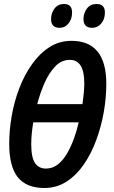

<svg xmlns="http://www.w3.org/2000/svg" viewBox="-20 -929 570 959"><path d="M202 10Q112 10 69 -43.5Q26 -97 26 -211Q26 -278 38.5 -350Q51 -422 76.5 -488.5Q102 -555 140 -608.5Q178 -662 227 -693.5Q276 -725 337 -725Q511 -725 511 -510Q511 -442 498.5 -370Q486 -298 461 -230Q436 -162 399 -108Q362 -54 312.5 -22Q263 10 202 10ZM392 -409Q396 -438 398.5 -464.5Q401 -491 401 -513Q401 -630 329 -630Q287 -630 255.5 -597Q224 -564 202 -513.5Q180 -463 166 -409ZM209 -87Q242 -87 268 -107Q294 -127 314 -161Q334 -195 349 -236Q364 -277 373 -318H146Q136 -256 136 -210Q136 -142 155 -114.5Q174 -87 209 -87ZM441 -790Q397 -790 397 -834Q397 -863 414 -886Q431 -909 462 -909Q504 -909 504 -867Q504 -833 485.5 -811.5Q467 -790 441 -790ZM278 -790Q235 -790 235 -834Q235 -863 252 -886Q269 -909 300 -909Q340 -909 340 -867Q340 -833 322 -811.5Q304 -790 278 -790Z"/></svg>

Font: Noto Sans ExtraCondensed SemiBold
Style: Italic
Weight: 600
Width: 2
Italic angle: -12°
Designer: Monotype Design Team
Foundry: Monotype Imaging Inc.
Version: Version 2.013; ttfautohint (v1.8.4.7-5d5b)